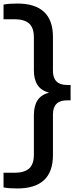

<svg xmlns="http://www.w3.org/2000/svg" viewBox="-37 -838 435 1088"><path d="M60 230Q38 230 18.5 228.5Q-1 227 -17 224V141H45Q100 141 127.5 117.2Q155 93.5 155 38V-185.5Q155 -238 175.5 -269.5Q196 -301 240.5 -313Q196 -325 175.5 -356.5Q155 -388 155 -440V-626Q155 -681.5 127.5 -705.2Q100 -729 45 -729H-17V-812Q-1 -815 18.5 -816.5Q38 -818 60 -818Q263 -818 263 -629.5V-437Q263 -356.5 343 -356.5H363V-269.5H343Q263 -269.5 263 -189V41.5Q263 230 60 230Z"/></svg>

Font: Encode Sans SemiExpanded SemiExpanded Medium
Style: Regular
Weight: 500
Width: 6
Designer: Multiple Designers
Foundry: Impallari Type
Version: Version 3.000; ttfautohint (v1.8.3) -l 8 -r 50 -G 200 -x 14 